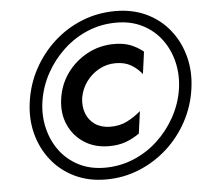

<svg xmlns="http://www.w3.org/2000/svg" viewBox="-52 -764 882 828"><g transform="rotate(-5 389.5 -350.0)"><path d="M302 -350Q309 -389 331.5 -419.5Q354 -450 387 -468Q420 -486 458 -486Q498 -486 525 -470Q552 -454 572 -429L585 -525Q559 -546 529.5 -557.5Q500 -569 460 -569Q396 -569 342.5 -540Q289 -511 254 -462Q219 -413 211 -350Q203 -290 225 -240.5Q247 -191 292.5 -161.5Q338 -132 400 -132Q441 -132 472.5 -143.5Q504 -155 532 -175L545 -271Q519 -248 485.5 -231Q452 -214 410 -215Q372 -216 346 -234Q320 -252 308.5 -282.5Q297 -313 302 -350ZM130 -350Q140 -414 171 -470Q202 -526 248.5 -569Q295 -612 353 -636Q411 -660 477 -660Q541 -660 590.5 -634.5Q640 -609 672 -565.5Q704 -522 717 -466.5Q730 -411 721 -350Q711 -287 680 -231Q649 -175 602.5 -132Q556 -89 497.5 -65Q439 -41 374 -41Q310 -41 260.5 -66.5Q211 -92 179 -135.5Q147 -179 134 -234.5Q121 -290 130 -350ZM75 -350Q65 -278 82 -213.5Q99 -149 139 -98.5Q179 -48 239 -19Q299 10 374 10Q451 10 519 -18Q587 -46 641 -95Q695 -144 730 -209.5Q765 -275 775 -350Q785 -422 768 -487Q751 -552 711 -602.5Q671 -653 611.5 -681.5Q552 -710 477 -710Q400 -710 331.5 -682.5Q263 -655 209 -605.5Q155 -556 120 -490.5Q85 -425 75 -350Z"/></g></svg>

Font: Jost SemiBold
Style: Italic
Weight: 600
Italic angle: -5°
Version: Version 3.710